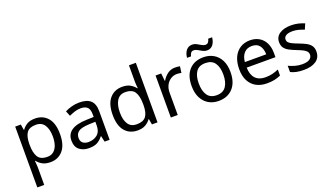

<svg xmlns="http://www.w3.org/2000/svg" viewBox="-81 -1411 3994 2302"><g transform="rotate(-20 1916.0 -260.0)"><path d="M340 -546Q439 -546 499.5 -477Q560 -408 560 -269Q560 -132 499.5 -61Q439 10 339 10Q277 10 236.5 -13Q196 -36 173 -68H167Q168 -51 170.5 -25Q173 1 173 20V240H85V-536H157L169 -463H173Q197 -498 236 -522Q275 -546 340 -546ZM324 -472Q242 -472 208 -426Q174 -380 173 -286V-269Q173 -170 205.5 -116.5Q238 -63 326 -63Q374 -63 406 -89.5Q438 -116 453.5 -163Q469 -210 469 -270Q469 -362 433.5 -417Q398 -472 324 -472Z M903 -545Q1001 -545 1048 -502Q1095 -459 1095 -365V0H1031L1014 -76H1010Q975 -32 936 -11Q897 10 830 10Q757 10 709 -28.5Q661 -67 661 -149Q661 -229 724 -272.5Q787 -316 918 -320L1009 -323V-355Q1009 -422 980 -448Q951 -474 898 -474Q856 -474 818 -461.5Q780 -449 747 -433L720 -499Q755 -518 803 -531.5Q851 -545 903 -545ZM1008 -262 929 -259Q829 -255 790.5 -227Q752 -199 752 -148Q752 -103 779.5 -82Q807 -61 850 -61Q917 -61 962.5 -98.5Q1008 -136 1008 -214Z M1451 10Q1351 10 1291 -59.5Q1231 -129 1231 -267Q1231 -405 1291.5 -475.5Q1352 -546 1452 -546Q1514 -546 1553.5 -523Q1593 -500 1618 -467H1624Q1622 -480 1620 -505.5Q1618 -531 1618 -546V-760H1706V0H1635L1622 -72H1618Q1594 -38 1554 -14Q1514 10 1451 10ZM1465 -63Q1550 -63 1584.5 -109.5Q1619 -156 1619 -250V-266Q1619 -366 1586 -419.5Q1553 -473 1464 -473Q1393 -473 1357.5 -416.5Q1322 -360 1322 -265Q1322 -169 1357.5 -116Q1393 -63 1465 -63Z M2126 -546Q2141 -546 2158 -544.5Q2175 -543 2189 -540L2178 -459Q2165 -462 2149 -464Q2133 -466 2120 -466Q2079 -466 2043 -443.5Q2007 -421 1985.5 -380.5Q1964 -340 1964 -286V0H1876V-536H1948L1958 -438H1962Q1987 -482 2028.5 -514Q2070 -546 2126 -546Z M2735 -269Q2735 -136 2667.5 -63Q2600 10 2485 10Q2414 10 2358.5 -22.5Q2303 -55 2271 -117.5Q2239 -180 2239 -269Q2239 -402 2305.5 -474Q2372 -546 2488 -546Q2560 -546 2616 -513.5Q2672 -481 2703.5 -419.5Q2735 -358 2735 -269ZM2330 -269Q2330 -174 2367.5 -118.5Q2405 -63 2487 -63Q2568 -63 2606 -118.5Q2644 -174 2644 -269Q2644 -364 2606 -418Q2568 -472 2486 -472Q2404 -472 2367 -418Q2330 -364 2330 -269ZM2303 -606Q2309 -665 2337.5 -699.5Q2366 -734 2413 -734Q2443 -734 2469.5 -719.5Q2496 -705 2520 -691Q2544 -677 2565 -677Q2588 -677 2600.5 -691.5Q2613 -706 2620 -735H2670Q2664 -676 2636 -641.5Q2608 -607 2561 -607Q2533 -607 2506.5 -621Q2480 -635 2455.5 -649.5Q2431 -664 2409 -664Q2385 -664 2373 -649.5Q2361 -635 2354 -606Z M3081 -546Q3149 -546 3199 -516Q3249 -486 3275.5 -431.5Q3302 -377 3302 -304V-251H2935Q2937 -160 2981.5 -112.5Q3026 -65 3106 -65Q3157 -65 3196.5 -74.5Q3236 -84 3278 -102V-25Q3237 -7 3197 1.5Q3157 10 3102 10Q3025 10 2967 -21Q2909 -52 2876.5 -113Q2844 -174 2844 -264Q2844 -352 2873.5 -415Q2903 -478 2956.5 -512Q3010 -546 3081 -546ZM3080 -474Q3017 -474 2980.5 -433.5Q2944 -393 2937 -321H3210Q3209 -389 3178 -431.5Q3147 -474 3080 -474Z M3787 -148Q3787 -70 3729 -30Q3671 10 3573 10Q3517 10 3476.5 1Q3436 -8 3405 -24V-104Q3437 -88 3482.5 -74.5Q3528 -61 3575 -61Q3642 -61 3672 -82.5Q3702 -104 3702 -140Q3702 -160 3691 -176Q3680 -192 3651.5 -208Q3623 -224 3570 -244Q3518 -264 3481 -284Q3444 -304 3424 -332Q3404 -360 3404 -404Q3404 -472 3459.5 -509Q3515 -546 3605 -546Q3654 -546 3696.5 -536Q3739 -526 3776 -510L3746 -440Q3712 -454 3675 -464Q3638 -474 3599 -474Q3545 -474 3516.5 -456.5Q3488 -439 3488 -409Q3488 -386 3501 -371Q3514 -356 3544.5 -341Q3575 -326 3626 -307Q3677 -288 3713 -268Q3749 -248 3768 -219.5Q3787 -191 3787 -148Z"/></g></svg>

Font: Apis
Style: Regular
Weight: 400
Designer: Monotype Design Team
Foundry: Monotype Imaging Inc.
Version: Version 2.000; build 0001